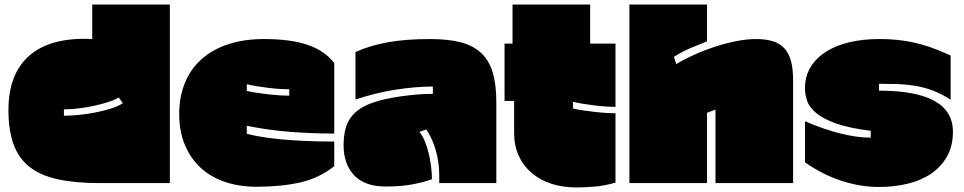

<svg xmlns="http://www.w3.org/2000/svg" viewBox="-20 -757 4221 841"><path d="M724 45H417Q310 45 234 28.5Q158 12 110 -25.5Q62 -63 39.5 -124.5Q17 -186 17 -275Q17 -435 110.5 -515Q204 -595 384 -586V-737H724ZM518 -305 500 -330Q482 -319 452.5 -309.5Q423 -300 389.5 -293Q356 -286 322 -282Q288 -278 260 -278V-250Q288 -250 324 -253.5Q360 -257 396 -264Q432 -271 464.5 -281Q497 -291 518 -305Z M765 -258Q765 -333 790 -394Q815 -455 862.5 -497.5Q910 -540 979 -563Q1048 -586 1137 -586Q1253 -586 1327.5 -560.5Q1402 -535 1444 -481V-172Q1345 -172 1250 -179.5Q1155 -187 1061 -206V-171Q1104 -160 1152 -153.5Q1200 -147 1249.5 -143.5Q1299 -140 1348.5 -138.5Q1398 -137 1444 -137V-29Q1377 24 1293.5 42.5Q1210 61 1103 61Q1027 61 964.5 39.5Q902 18 858 -23Q814 -64 789.5 -123Q765 -182 765 -258ZM1061 -388V-359Q1080 -354 1104.5 -350.5Q1129 -347 1154.5 -344Q1180 -341 1204 -339.5Q1228 -338 1247 -338V-366Q1228 -366 1204.5 -367.5Q1181 -369 1156.5 -372Q1132 -375 1107 -379Q1082 -383 1061 -388Z M1485 -120Q1485 -198 1515.5 -241Q1546 -284 1612 -307Q1637 -316 1669 -323Q1701 -330 1736 -335Q1771 -340 1807 -343Q1843 -346 1876 -346V-378Q1800 -378 1711.5 -364Q1623 -350 1537 -321V-529Q1601 -558 1679.5 -572Q1758 -586 1864 -586Q1942 -586 1997 -572Q2052 -558 2087 -525.5Q2122 -493 2138 -440Q2154 -387 2154 -310V45H1904V11Q1904 -48 1888 -101.5Q1872 -155 1847 -190L1817 -179Q1830 -164 1840 -140.5Q1850 -117 1857 -88.5Q1864 -60 1868 -29.5Q1872 1 1872 28Q1833 42 1784 51Q1735 60 1670 60Q1577 60 1531 10.5Q1485 -39 1485 -120Z M2676 -289Q2657 -289 2633.5 -290.5Q2610 -292 2585.5 -295Q2561 -298 2536 -302Q2511 -306 2490 -311V-282Q2509 -277 2533.5 -273.5Q2558 -270 2583.5 -267Q2609 -264 2633 -262.5Q2657 -261 2676 -261V43Q2627 57 2583 60.5Q2539 64 2504 64Q2444 64 2394 47.5Q2344 31 2308 0Q2272 -31 2252 -75Q2232 -119 2232 -175V-315H2190V-566H2225V-737H2565V-566H2676Z M3077 45H2737V-737H3077V-576Q3041 -562 3004.5 -546.5Q2968 -531 2932 -508L2942 -476Q2976 -497 3020.5 -517Q3065 -537 3112.5 -552.5Q3160 -568 3206 -577Q3252 -586 3291 -586Q3334 -586 3365 -576.5Q3396 -567 3416 -545Q3436 -523 3445 -488.5Q3454 -454 3454 -403V45H3114V-277L3077 -263Z M3794 -184Q3699 -196 3642.5 -216Q3586 -236 3555.5 -261.5Q3525 -287 3515.5 -315Q3506 -343 3506 -370Q3506 -424 3531.5 -464.5Q3557 -505 3600.5 -532Q3644 -559 3703 -572.5Q3762 -586 3830 -586Q3884 -586 3929 -580Q3974 -574 4012 -563.5Q4050 -553 4082.5 -540Q4115 -527 4144 -514V-320Q4103 -347 4063 -361.5Q4023 -376 3983.5 -382Q3944 -388 3905.5 -389Q3867 -390 3830 -390V-360Q4154 -360 4154 -180Q4154 -118 4128.5 -72.5Q4103 -27 4059.5 3Q4016 33 3956.5 47.5Q3897 62 3830 62Q3749 62 3666 35Q3583 8 3506 -46V-226Q3587 -191 3660.5 -172.5Q3734 -154 3794 -154Z"/></svg>

Font: ChangwonDangamAsac Bold
Style: Regular
Weight: 700
Designer: Choi Chi-young, Lee Youngbeen, Kim Jungjin, Yoon Jihee, Han Dohee
Foundry: YoonDesign Inc.
Version: Version 1.010;Build 20210623